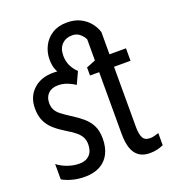

<svg xmlns="http://www.w3.org/2000/svg" viewBox="-140 -870 878 984"><g transform="rotate(-20 299.0 -377.5)"><path d="M509 10Q474 10 451 -6Q428 -22 417 -53.5Q406 -85 406 -133V-469H356V-513L406 -533V-648Q399 -664 382 -679Q365 -694 339 -694Q305 -694 283.5 -672Q262 -650 262 -611Q262 -581 273.5 -556.5Q285 -532 306 -512H227Q213 -530 201 -555Q189 -580 189 -617Q189 -655 206 -689Q223 -723 256 -744Q289 -765 336 -765Q379 -765 409.5 -749.5Q440 -734 459.5 -709.5Q479 -685 487 -658V-537H577V-469H487V-143Q487 -103 497 -82.5Q507 -62 536 -62Q548 -62 560 -65Q572 -68 584 -72V-6Q568 1 550 5.5Q532 10 509 10ZM155 10Q118 10 87 1.5Q56 -7 33 -20V-104Q55 -86 87 -74.5Q119 -63 152 -63Q187 -63 207 -83.5Q227 -104 227 -141Q227 -162 219 -178.5Q211 -195 193 -210.5Q175 -226 144 -244Q111 -264 86 -285.5Q61 -307 47 -336Q33 -365 33 -406Q33 -470 74.5 -508.5Q116 -547 183 -547Q218 -547 248 -538Q278 -529 306 -512L276 -447Q255 -461 232 -469.5Q209 -478 184 -478Q150 -478 130.5 -459Q111 -440 111 -408Q111 -387 119 -371Q127 -355 145.5 -340.5Q164 -326 194 -307Q228 -286 253.5 -264Q279 -242 293 -213.5Q307 -185 307 -144Q307 -95 289 -60.5Q271 -26 237 -8Q203 10 155 10Z"/></g></svg>

Font: Noto Sans ExtraCondensed
Style: Regular
Weight: 400
Width: 2
Designer: Monotype Design Team
Foundry: Monotype Imaging Inc.
Version: Version 2.013